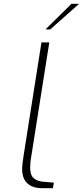

<svg xmlns="http://www.w3.org/2000/svg" viewBox="-20 -985 434 1005"><path d="M96 -99Q96 -128 105 -180L197 -763H238L147 -187Q146 -182 142 -156.5Q138 -131 138 -106Q138 -70 154.5 -54Q171 -38 203 -34L262 -29L257 0H201Q150 0 123 -25.5Q96 -51 96 -99ZM354 -965H394L243 -831H218Z"/></svg>

Font: Exo ExtraLight
Style: Italic
Weight: 275
Italic angle: -9°
Designer: Natanael Gama
Foundry: Natanael Gama
Version: Version 1.500; ttfautohint (v1.6)